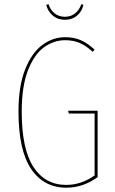

<svg xmlns="http://www.w3.org/2000/svg" viewBox="-20 -864 535 893"><path d="M420 -633 411 -623Q381 -651 351 -664Q321 -677 283 -677Q230 -677 184.5 -644Q139 -611 110 -536.5Q81 -462 81 -345Q81 -171 135.5 -87.5Q190 -4 288 -4Q358 -4 420 -48V-336H300L297 -349H434V-40Q366 9 289 9Q184 9 125 -78Q66 -165 66 -345Q66 -464 97 -541.5Q128 -619 177 -655Q226 -691 283 -691Q324 -691 356 -677Q388 -663 420 -633ZM195 -842 206 -844Q214 -818 234 -802Q254 -786 282 -786Q310 -786 329.5 -802Q349 -818 358 -844L368 -842Q362 -812 339 -792Q316 -772 282 -772Q248 -772 225 -792Q202 -812 195 -842Z"/></svg>

Font: Fira Sans Compressed Hair
Style: Regular
Weight: 100
Width: 1
Designer: bBox Type GmbH & Carrois Corporate GbR & Edenspiekermann AG
Foundry: bBox Type GmbH & Carrois Corporate GbR & Edenspiekermann AG
Version: Version 4.301